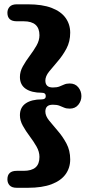

<svg xmlns="http://www.w3.org/2000/svg" viewBox="-20 -760 456 908"><path d="M196.5 -305.5Q196.5 -321.4 177.4 -321.4Q129.3 -321.4 101.8 -340Q74.2 -358.7 74.2 -396Q74.2 -421.7 88.2 -446.6Q102.1 -471.5 120.4 -495.8Q138.7 -520.1 152.7 -544.5Q166.6 -568.9 166.6 -593.2Q166.6 -626.2 148.1 -642.8Q129.5 -659.4 91.5 -659.4H59.4Q15 -659.4 15 -699.7Q15 -716.5 25.7 -728.1Q36.4 -739.6 59.4 -739.6H112Q179.7 -739.6 224.1 -722.7Q268.5 -705.7 290.2 -675.3Q312 -644.9 312 -605.4Q312 -563.3 294.2 -530.1Q276.4 -496.9 253.2 -470.3Q230.1 -443.7 212.3 -421.6Q194.5 -399.4 194.5 -379.1Q194.5 -363 203.1 -354.6Q211.7 -346.3 230.1 -346.3Q249.2 -346.3 260.9 -350.9Q272.7 -355.5 283.4 -360.3Q294.2 -365.2 309.8 -365.2Q335.6 -365.2 350.3 -347.1Q365 -329 365 -305.5Q365 -282.4 350.3 -264.4Q335.6 -246.3 309.8 -246.3Q294.2 -246.3 283.4 -250.9Q272.7 -255.5 260.9 -260.2Q249.2 -264.8 230.1 -264.8Q211.7 -264.8 203.1 -256.6Q194.5 -248.4 194.5 -232.3Q194.5 -212 212.3 -189.9Q230.1 -167.8 253.2 -141.2Q276.4 -114.7 294.2 -81.4Q312 -48.2 312 -6.1Q312 33.8 290.2 64Q268.5 94.2 224.1 111.2Q179.7 128.1 112 128.1H59.4Q36.4 128.1 25.7 116.8Q15 105.4 15 88.1Q15 47.9 59.4 47.9H91.5Q129.5 47.9 148.1 31.7Q166.6 15.5 166.6 -17.9Q166.6 -42.6 152.7 -67Q138.7 -91.4 120.4 -115.7Q102.1 -140 88.2 -164.9Q74.2 -189.8 74.2 -215Q74.2 -252.3 101.8 -271.2Q129.3 -290 177.4 -290Q196.5 -290 196.5 -305.5Z"/></svg>

Font: Fraunces SuperSoft
Style: Regular
Weight: 900
Version: Version 1.000;[b76b70a41]